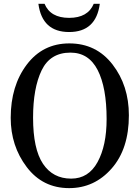

<svg xmlns="http://www.w3.org/2000/svg" viewBox="-20 -973 735 1006"><path d="M342.3 12.7Q203.6 12.7 119.9 -97.9Q36.1 -208.5 36.1 -355.5Q36.1 -522.9 120.1 -634.3Q204.1 -745.6 343.3 -745.6Q484.4 -745.6 569.8 -635Q655.3 -524.4 655.3 -369.1Q655.3 -192.9 564.9 -90.1Q474.6 12.7 342.3 12.7ZM353 -37.1Q443.8 -37.1 491.2 -123.8Q538.6 -210.4 538.6 -349.1Q538.6 -514.6 491.7 -606Q444.8 -697.3 349.1 -697.3Q242.7 -697.3 198 -604.2Q153.3 -511.2 153.3 -356.4Q153.3 -192.4 205.3 -114.7Q257.3 -37.1 353 -37.1ZM342.3 -805.2Q200.7 -805.2 181.2 -953.1H213.4Q244.1 -879.4 342.3 -879.4Q440.4 -879.4 471.2 -953.1H502.9Q483.4 -805.2 342.3 -805.2Z"/></svg>

Font: Munson
Style: Regular
Weight: 400
Designer: Paul James MIller
Foundry: High-Logic / Made with FontCreator
Version: Version 2.10;May 5, 2019;FontCreator 11.5.0.2430 64-bit